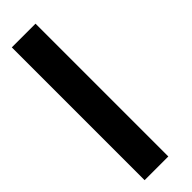

<svg xmlns="http://www.w3.org/2000/svg" viewBox="-169 -573 458 458"><g transform="rotate(-45 60.0 -344.0)"><path d="M0 -568H80V-120H0Z"/></g></svg>

Font: Satisfactory Mid
Style: Regular
Weight: 400
Designer: Sadat Fauzi
Foundry: Intuisi Creative
Version: Version 001.000